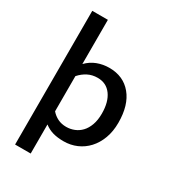

<svg xmlns="http://www.w3.org/2000/svg" viewBox="-209 -818 969 1087"><g transform="rotate(30 275.5 -274.0)"><path d="M512 -236Q512 -179 495 -133.5Q478 -88 448.5 -56Q419 -24 379.5 -7Q340 10 295 10Q255 10 225 1.5Q195 -7 169 -27V163H67V-711H169V-422Q198 -452 235 -466Q272 -480 313 -480Q405 -480 458.5 -415.5Q512 -351 512 -236ZM405 -234Q405 -310 373 -354Q341 -398 284 -398Q249 -398 220.5 -383.5Q192 -369 169 -343V-113Q187 -92 211.5 -80Q236 -68 267 -68Q294 -68 319 -78Q344 -88 363 -108Q382 -128 393.5 -159.5Q405 -191 405 -234Z"/></g></svg>

Font: Mukta Malar Medium
Style: Regular
Weight: 500
Designer: Aadarsh Rajan, Girish Dalvi, Yashodeep Gholap
Foundry: Ek Type
Version: Version 2.538;PS 1.000;hotconv 16.6.51;makeotf.lib2.5.65220;